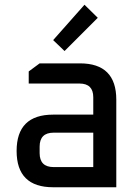

<svg xmlns="http://www.w3.org/2000/svg" viewBox="-20 -789 584 809"><path d="M204 0Q50 0 50 -153Q50 -306 204 -306H373V-379Q373 -437 315 -437H101V-488L147 -522H317Q470 -522 470 -369V0ZM147 -144Q147 -85 206 -85H373V-230H206Q147 -230 147 -171ZM204 -620 336 -769 392 -714 252 -574Z"/></svg>

Font: Oxanium ExtraLight Medium
Style: Regular
Weight: 500
Version: Version 2.000